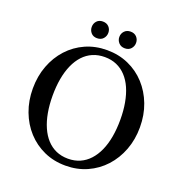

<svg xmlns="http://www.w3.org/2000/svg" viewBox="-162 -1073 1156 1223"><g transform="rotate(20 416.0 -462.0)"><path d="M415.5 10.5Q336.5 10.5 270.2 -19.2Q204 -49 155.2 -102.2Q106.5 -155.5 79.8 -226.8Q53 -298 53 -381Q53 -464.5 79.8 -535.5Q106.5 -606.5 155.2 -659.8Q204 -713 270.2 -742.5Q336.5 -772 415.5 -772Q494.5 -772 561 -742.5Q627.5 -713 676.2 -659.8Q725 -606.5 752 -535.5Q779 -464.5 779 -381Q779 -298 752 -226.8Q725 -155.5 676.2 -102.2Q627.5 -49 561 -19.2Q494.5 10.5 415.5 10.5ZM415.5 -36.5Q460 -36.5 496.2 -52.5Q532.5 -68.5 560.2 -98.8Q588 -129 607 -171.5Q626 -214 635.5 -267.5Q645 -321 645 -383.5Q645 -445 635.5 -497.8Q626 -550.5 607.5 -592.5Q589 -634.5 561.2 -664.2Q533.5 -694 497.2 -709.8Q461 -725.5 416.5 -725.5Q372 -725.5 335.5 -709.8Q299 -694 271.2 -664Q243.5 -634 224.8 -591.8Q206 -549.5 196.5 -496.5Q187 -443.5 187 -381.5Q187 -319.5 196.5 -266.5Q206 -213.5 224.8 -171Q243.5 -128.5 271 -98.5Q298.5 -68.5 334.8 -52.5Q371 -36.5 415.5 -36.5ZM515.5 -821Q489.5 -821 474 -838Q458.5 -855 458.5 -877.5Q458.5 -901 474 -917.5Q489.5 -934 515.5 -934Q541.5 -934 556.8 -917.5Q572 -901 572 -877.5Q572 -855 557 -838Q542 -821 515.5 -821ZM327 -821Q301 -821 286.2 -838Q271.5 -855 271.5 -877.5Q271.5 -901 286.5 -917.5Q301.5 -934 327 -934Q353.5 -934 368.8 -917.5Q384 -901 384 -877.5Q384 -855 369 -838Q354 -821 327 -821Z"/></g></svg>

Font: Libre Caslon Text
Style: Regular
Weight: 400
Designer: Pablo Impallari, Rodrigo Fuenzalida, Katja Schimmel
Foundry: Pablo Impallari, Rodrigo Fuenzalida
Version: Version 2.000